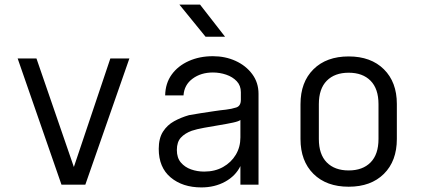

<svg xmlns="http://www.w3.org/2000/svg" viewBox="-20 -805 1840 837"><path d="M248 0 57 -550H139L302 -77L461 -550H544L352 0Z M858 12Q776 12 724 -31.5Q672 -75 672 -156Q672 -202 690.5 -231Q709 -260 739 -276.5Q769 -293 804 -303Q825 -307 854.5 -311.5Q884 -316 914 -320.5Q944 -325 965 -327Q990 -330 1010 -336.5Q1030 -343 1030 -370V-403Q1030 -432 1012 -451Q994 -470 966 -479.5Q938 -489 908 -489Q856 -489 819.5 -462Q783 -435 780 -389H700Q701 -442 728.5 -480Q756 -518 803 -539Q850 -560 908 -560Q962 -560 1007 -539.5Q1052 -519 1079.5 -482Q1107 -445 1107 -396V0H1028V-81Q1007 -38 961.5 -13Q916 12 858 12ZM870 -57Q917 -57 952.5 -77Q988 -97 1008 -130.5Q1028 -164 1028 -206V-282Q1021 -276 995.5 -270.5Q970 -265 936.5 -259.5Q903 -254 870 -248Q837 -242 816 -235Q786 -224 768.5 -205Q751 -186 751 -151Q751 -117 768.5 -96.5Q786 -76 813 -66.5Q840 -57 870 -57ZM876 -645 762 -785H852L961 -645Z M1500 9Q1403 9 1346.5 -47Q1290 -103 1290 -199V-351Q1290 -447 1346.5 -503Q1403 -559 1500 -559Q1597 -559 1653.5 -503Q1710 -447 1710 -352V-199Q1710 -103 1653.5 -47Q1597 9 1500 9ZM1500 -62Q1561 -62 1595.5 -97Q1630 -132 1630 -199V-351Q1630 -418 1595.5 -453Q1561 -488 1500 -488Q1439 -488 1404.5 -453Q1370 -418 1370 -351V-199Q1370 -132 1404.5 -97Q1439 -62 1500 -62Z"/></svg>

Font: Tiny Light
Style: Regular
Weight: 300
Monospace: yes
Designer: Philipp Nurullin, Konstantin Bulenkov
Foundry: JetBrains
Version: Version 2.251; ttfautohint (v1.8.4.7-5d5b)